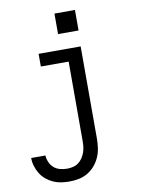

<svg xmlns="http://www.w3.org/2000/svg" viewBox="-101 -797 803 1088"><g transform="rotate(-10 300.0 -253.0)"><path d="M209 223Q185 223 161.5 219.5Q138 216 116 206Q94 196 75.5 180.5Q57 165 44.5 144.5Q32 124 25 101Q18 78 18 54H100Q101 74 109.5 93.5Q118 113 133.5 126Q149 139 169 144Q189 149 209 149Q226 149 243 145Q260 141 273.5 131Q287 121 296.5 107Q306 93 312 77Q318 61 320 44Q322 27 322 10V-447H162V-520H404V10Q404 38 400 65Q396 92 385 117Q374 142 356 163Q338 184 314.5 198Q291 212 264 217.5Q237 223 209 223ZM290 -611V-729H408V-611Z"/></g></svg>

Font: Nova Nerd Font
Style: Regular
Weight: 400
Designer: Belleve Invis
Foundry: Belleve Invis
Version: Version 24.1.4; ttfautohint (v1.8.4);Nerd Fonts 3.1.1